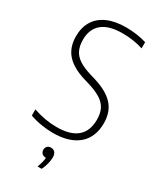

<svg xmlns="http://www.w3.org/2000/svg" viewBox="-239 -830 953 1136"><g transform="rotate(30 237.0 -261.5)"><path d="M45.5 -18V-60Q127.5 -32 205.5 -32Q298 -32 344.8 -71.5Q391.5 -111 391.5 -189Q391.5 -233 376.2 -262.5Q361 -292 328.2 -312.5Q295.5 -333 239.5 -350L209 -359Q122 -385 79.5 -432.2Q37 -479.5 37 -555.5Q37 -616 63.5 -659.2Q90 -702.5 142 -725.8Q194 -749 269 -749Q304.5 -749 342 -743.8Q379.5 -738.5 409 -729V-687Q342.5 -708 268 -708Q175.5 -708 129.2 -669.5Q83 -631 83 -558Q83 -515.5 97.5 -486.2Q112 -457 143.2 -436.8Q174.5 -416.5 228 -400.5L258.5 -391.5Q350 -364 393.8 -316.2Q437.5 -268.5 437.5 -191.5Q437.5 -95 376.5 -43Q315.5 9 203 9Q165.5 9 124.2 2.2Q83 -4.5 45.5 -18ZM277 135.5Q277 154.5 270.8 179Q264.5 203.5 253.5 226H225.5Q240.5 187.5 243 157H241Q225 157 215.2 147.5Q205.5 138 205.5 123Q205.5 108 214.8 98.8Q224 89.5 239.5 89.5Q257 89.5 267 101.2Q277 113 277 135.5Z"/></g></svg>

Font: Encode Sans Semi Condensed ExLight
Style: Regular
Weight: 275
Width: 4
Designer: Multiple Designers
Foundry: Impallari Type
Version: Version 2.000